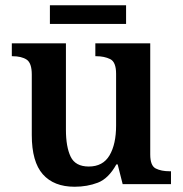

<svg xmlns="http://www.w3.org/2000/svg" viewBox="-20 -701 695 731"><path d="M264 10Q185 10 143 -37.5Q101 -85 101 -187V-417Q101 -461 81.5 -474Q62 -487 27 -487H25V-536H231V-207Q231 -142 249 -104.5Q267 -67 318 -67Q372 -67 397 -109.5Q422 -152 422 -223V-420Q422 -465 399.5 -476Q377 -487 346 -487H343V-536H552V-113Q552 -70 573 -59.5Q594 -49 625 -49H631V0H447L428 -75H423Q393 -21 352.5 -5.5Q312 10 264 10ZM170 -610V-681H460V-610Z"/></svg>

Font: Noto Serif NP Hmong SemiBold
Style: Regular
Weight: 600
Designer: Dalton Maag Ltd
Foundry: Dalton Maag Ltd
Version: Version 1.001; ttfautohint (v1.8.4.7-5d5b)